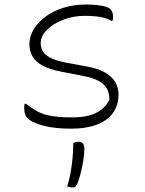

<svg xmlns="http://www.w3.org/2000/svg" viewBox="-20 -559 640 849"><path d="M300 -40Q371 -40 411 -63Q451 -86 464 -120Q463 -148 452.5 -167.5Q442 -187 416.5 -201Q391 -215 344 -224L251 -242Q199 -252 168 -269Q137 -286 123.5 -310Q110 -334 110 -363Q110 -398 129 -429.5Q148 -461 182 -486Q216 -511 261.5 -525Q307 -539 360 -539Q387 -539 409 -536.5Q431 -534 446.5 -529.5Q462 -525 468 -518Q473 -513 475.5 -507.5Q478 -502 479 -496Q480 -490 480 -483Q480 -479 479.5 -475Q479 -471 477 -467H471Q459 -475 443 -479.5Q427 -484 405.5 -486.5Q384 -489 354 -489Q305 -489 260.5 -472Q216 -455 188 -427.5Q160 -400 160 -367Q160 -353 167 -336.5Q174 -320 198 -306Q222 -292 272 -282L364 -265Q414 -256 445 -238Q476 -220 490 -195.5Q504 -171 504 -142Q504 -93 479 -59Q454 -25 407 -7.5Q360 10 295 10Q261 10 230.5 7Q200 4 174.5 -2.5Q149 -9 130.5 -17.5Q112 -26 101 -37Q92 -46 89.5 -59.5Q87 -73 87 -84Q87 -90 87.5 -94Q88 -98 89 -100H95Q118 -82 139 -70Q160 -58 183.5 -51.5Q207 -45 235 -42.5Q263 -40 300 -40ZM304 73Q308 71 314 69.5Q320 68 328 68Q340 68 346.5 75.5Q353 83 353 97Q353 121 348.5 149.5Q344 178 337.5 203.5Q331 229 325 246Q321 258 315.5 264Q310 270 301 270Q295 270 289 268.5Q283 267 277 265Q285 242 291 210.5Q297 179 300.5 143.5Q304 108 304 73Z"/></svg>

Font: Recursive Monospace Casual Light
Style: Regular
Weight: 300
Version: Version 1.047